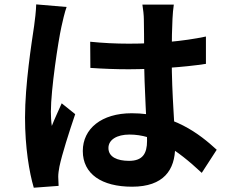

<svg xmlns="http://www.w3.org/2000/svg" viewBox="-20 -804 1040 874"><path d="M390.6 -614 391.4 -494.9C450.2 -490.9 507.3 -488.7 566.4 -488.7C686.9 -489.4 812.5 -497.4 917.4 -513.3V-637.7C813.1 -615.6 688.2 -605.2 566.3 -605.2C506 -605.2 448.2 -608.2 390.6 -614ZM771.2 -783H628.2C631.7 -763.1 634.8 -732.5 634.8 -716.6C635.4 -686.7 636.2 -619.7 636.2 -543.9C636.2 -399.7 649.4 -231.7 649.4 -163C649.4 -103.8 628.4 -71.8 567.4 -71.8C513.9 -71.8 473.6 -89.3 473.6 -130.3C473.6 -168.2 512.3 -191.5 569.4 -191.5C682.9 -191.5 783.1 -124.8 898.4 -17.1L966.5 -122.3C888 -194.5 767.4 -288.5 579.4 -288.5C442.5 -288.5 356.9 -218.5 356.9 -116.6C356.9 -11.9 442.9 45.9 581.2 45.9C725.2 45.9 777.2 -30.9 777.2 -135.9C777.2 -230.8 761.7 -360.3 761.7 -544.3C761.7 -616.9 763.2 -685.4 765.2 -718.4C766.2 -739.5 768.2 -763.5 771.2 -783ZM283.2 -772.2 144.8 -784C144 -752.5 139.1 -713.5 135.3 -685.9C123.9 -608.8 93.9 -419.7 93.9 -268.9C93.9 -133.2 113.2 -18.8 133.8 50.5L246.8 42.1C245.8 28 245.4 11.4 245.1 0.8C244.9 -9.9 247.5 -31.5 250.5 -45.5C261.8 -100.2 294.2 -201.7 322.3 -284.4L260.9 -333.7C246.4 -299.8 229.2 -265.6 215.9 -230.7C212.7 -250.9 211.6 -276.2 211.6 -295.7C211.6 -395.5 244.8 -616 259.7 -682.7C263.5 -700.7 275.3 -752.1 283.2 -772.2Z"/></svg>

Font: Source Han Sans JP VF
Style: Regular
Weight: 250
Designer: Ryoko NISHIZUKA 西塚涼子 (kana, bopomofo & ideographs); Paul D. Hunt (Latin, Greek & Cyrillic); Sandoll Communications 산돌커뮤니
Foundry: Adobe
Version: Version 2.004;hotconv 1.0.118;makeotfexe 2.5.65603